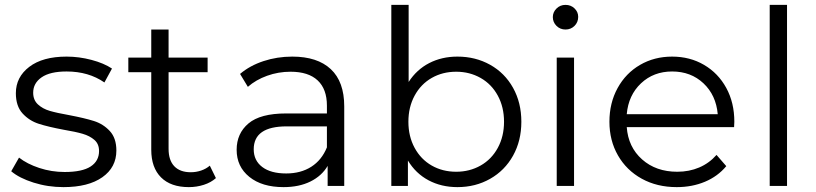

<svg xmlns="http://www.w3.org/2000/svg" viewBox="-20 -762 3345 787"><path d="M26 -60 58 -116Q91 -90 141 -73.5Q191 -57 245 -57Q317 -57 351.5 -79.5Q386 -102 386 -143Q386 -172 367 -188.5Q348 -205 319 -213.5Q290 -222 242 -230Q178 -242 139 -254.5Q100 -267 72.5 -297Q45 -327 45 -380Q45 -446 100 -488Q155 -530 253 -530Q304 -530 355 -516.5Q406 -503 439 -481L408 -424Q343 -469 253 -469Q185 -469 150.5 -445Q116 -421 116 -382Q116 -352 135.5 -334Q155 -316 184 -307.5Q213 -299 264 -290Q327 -278 365 -266Q403 -254 430 -225Q457 -196 457 -145Q457 -76 399.5 -35.5Q342 5 240 5Q176 5 117.5 -13.5Q59 -32 26 -60Z M865 -32Q845 -14 815.5 -4.5Q786 5 754 5Q680 5 640 -35Q600 -75 600 -148V-466H506V-526H600V-641H671V-526H831V-466H671V-152Q671 -105 694.5 -80.5Q718 -56 762 -56Q784 -56 804.5 -63Q825 -70 840 -83Z M1391 -326V0H1323V-82Q1299 -41 1252.5 -18Q1206 5 1142 5Q1054 5 1002 -37Q950 -79 950 -148Q950 -215 998.5 -256Q1047 -297 1153 -297H1320V-329Q1320 -397 1282 -432.5Q1244 -468 1171 -468Q1121 -468 1075 -451.5Q1029 -435 996 -406L964 -459Q1004 -493 1060 -511.5Q1116 -530 1178 -530Q1281 -530 1336 -478.5Q1391 -427 1391 -326ZM1320 -158V-244H1155Q1020 -244 1020 -150Q1020 -104 1055 -77.5Q1090 -51 1153 -51Q1213 -51 1256 -78.5Q1299 -106 1320 -158Z M1855 5Q1789 5 1736.5 -23Q1684 -51 1652 -104V0H1584V-742H1655V-426Q1688 -477 1739.5 -503.5Q1791 -530 1855 -530Q1929 -530 1989 -496.5Q2049 -463 2083 -402Q2117 -341 2117 -263Q2117 -185 2083 -124Q2049 -63 1989 -29Q1929 5 1855 5ZM1850 -468Q1794 -468 1749.5 -442.5Q1705 -417 1679.5 -370Q1654 -323 1654 -263Q1654 -203 1679.5 -156Q1705 -109 1749.5 -83.5Q1794 -58 1850 -58Q1905 -58 1950 -83.5Q1995 -109 2020.5 -156Q2046 -203 2046 -263Q2046 -323 2020.5 -370Q1995 -417 1950 -442.5Q1905 -468 1850 -468Z M2262 -526H2333V0H2262ZM2246 -692Q2246 -712 2261 -727Q2276 -742 2298 -742Q2320 -742 2335 -727.5Q2350 -713 2350 -693Q2350 -671 2335 -656Q2320 -641 2298 -641Q2276 -641 2261 -656Q2246 -671 2246 -692Z M2989 -241H2549Q2555 -159 2612 -108.5Q2669 -58 2756 -58Q2805 -58 2846 -75.5Q2887 -93 2917 -127L2957 -81Q2922 -39 2869.5 -17Q2817 5 2754 5Q2673 5 2610.5 -29.5Q2548 -64 2513 -125Q2478 -186 2478 -263Q2478 -340 2511.5 -401Q2545 -462 2603.5 -496Q2662 -530 2735 -530Q2808 -530 2866 -496Q2924 -462 2957 -401.5Q2990 -341 2990 -263ZM2549 -294H2922Q2915 -372 2863.5 -420.5Q2812 -469 2735 -469Q2659 -469 2607.5 -420.5Q2556 -372 2549 -294Z M3135 -742H3206V0H3135Z"/></svg>

Font: APTA Sans Regular
Style: Regular
Weight: 400
Version: Version 7.200